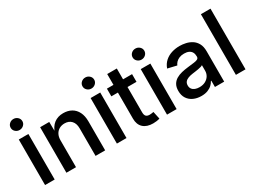

<svg xmlns="http://www.w3.org/2000/svg" viewBox="-50 -1371 2643 1994"><g transform="rotate(-30 1272.0 -373.5)"><path d="M70.3 0V-545.9H185.5V0ZM127.9 -627Q99.1 -627 78.6 -646.2Q58.1 -665.5 58.1 -692.9Q58.1 -720.7 78.6 -739.7Q99.1 -758.8 127.9 -758.8Q156.7 -758.8 177.5 -739.7Q198.2 -720.7 198.2 -692.9Q198.2 -665.5 177.5 -646.2Q156.7 -627 127.9 -627Z M441.4 -321.8V0H326.2V-545.9H435.5L437 -411.6H426.3Q449.7 -483.9 494.9 -518.3Q540 -552.7 605 -552.7Q661.1 -552.7 702.9 -529.1Q744.6 -505.4 767.8 -459.5Q791 -413.6 791 -347.2V0H675.8V-331.1Q675.8 -388.7 646 -421.1Q616.2 -453.6 564.5 -453.6Q528.8 -453.6 501 -438Q473.1 -422.4 457.3 -393.1Q441.4 -363.8 441.4 -321.8Z M931.6 0V-545.9H1046.9V0ZM989.3 -627Q960.4 -627 939.9 -646.2Q919.4 -665.5 919.4 -692.9Q919.4 -720.7 939.9 -739.7Q960.4 -758.8 989.3 -758.8Q1018.1 -758.8 1038.8 -739.7Q1059.6 -720.7 1059.6 -692.9Q1059.6 -665.5 1038.8 -646.2Q1018.1 -627 989.3 -627Z M1428.7 -545.9V-453.6H1127V-545.9ZM1205.6 -675.8H1320.8V-149.9Q1320.8 -118.2 1334.2 -103.5Q1347.7 -88.9 1378.4 -88.9Q1387.2 -88.9 1401.1 -90.8Q1415 -92.8 1424.3 -94.7L1443.8 -3.9Q1424.8 2 1404.3 4.6Q1383.8 7.3 1364.7 7.3Q1288.6 7.3 1247.1 -31.2Q1205.6 -69.8 1205.6 -140.6Z M1532.7 0V-545.9H1647.9V0ZM1590.3 -627Q1561.5 -627 1541 -646.2Q1520.5 -665.5 1520.5 -692.9Q1520.5 -720.7 1541 -739.7Q1561.5 -758.8 1590.3 -758.8Q1619.1 -758.8 1639.9 -739.7Q1660.6 -720.7 1660.6 -692.9Q1660.6 -665.5 1639.9 -646.2Q1619.1 -627 1590.3 -627Z M1941.4 11.7Q1889.2 11.7 1847.4 -7.3Q1805.7 -26.4 1781.5 -63.2Q1757.3 -100.1 1757.3 -153.8Q1757.3 -200.2 1774.9 -230.2Q1792.5 -260.3 1822.8 -278.1Q1853 -295.9 1890.1 -304.7Q1927.2 -313.5 1966.8 -317.9Q2014.6 -323.7 2044.7 -327.4Q2074.7 -331.1 2088.9 -339.8Q2103 -348.6 2103 -367.2V-370.1Q2103 -398.9 2091.8 -419.2Q2080.6 -439.5 2058.1 -450.2Q2035.6 -460.9 2002.4 -460.9Q1968.3 -460.9 1943.6 -450.4Q1918.9 -439.9 1903.6 -423.6Q1888.2 -407.2 1880.9 -388.7L1772.9 -414.1Q1790.5 -462.9 1825 -493.4Q1859.4 -523.9 1904.8 -538.3Q1950.2 -552.7 2001 -552.7Q2036.1 -552.7 2074.2 -544.4Q2112.3 -536.1 2145 -515.4Q2177.7 -494.6 2198 -457.8Q2218.3 -420.9 2218.3 -363.3V0H2107.4V-75.2H2102.1Q2090.8 -52.7 2069.8 -33Q2048.8 -13.2 2016.8 -0.7Q1984.9 11.7 1941.4 11.7ZM1968.8 -77.6Q2010.7 -77.6 2041 -94.2Q2071.3 -110.8 2087.4 -137.9Q2103.5 -165 2103.5 -196.3V-264.2Q2097.7 -258.8 2082 -254.2Q2066.4 -249.5 2046.4 -246.1Q2026.4 -242.7 2007.6 -240Q1988.8 -237.3 1976.1 -235.8Q1946.8 -231.9 1922.4 -222.9Q1897.9 -213.9 1884 -197.3Q1870.1 -180.7 1870.1 -153.8Q1870.1 -128.9 1882.8 -111.8Q1895.5 -94.7 1917.7 -86.2Q1939.9 -77.6 1968.8 -77.6Z M2474.1 -727.5V0H2358.9V-727.5Z"/></g></svg>

Font: Inter
Style: 540
Weight: 540
Designer: Rasmus Andersson
Foundry: rsms
Version: Version 4.001;git-66647c0bb